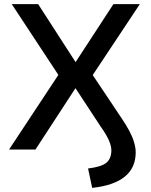

<svg xmlns="http://www.w3.org/2000/svg" viewBox="-20 -725 734 931"><path d="M427 186 407 92Q472 84 496 64Q520 44 520 3Q520 -10 514.5 -27.5Q509 -45 497 -66.5Q485 -88 467 -113L345 -299H347L152 0H24L277 -383L278 -339L37 -705H165L347 -423H346L530 -705H658L415 -339V-383L568 -154Q592 -119 607.5 -89.5Q623 -60 630.5 -34Q638 -8 638 14Q638 89 584.5 132Q531 175 427 186Z"/></svg>

Font: Nunito Sans 7pt SemiBold
Style: Regular
Weight: 600
Designer: Vernon Adams
Foundry: Vernon Adams
Version: Version 3.101;gftools[0.9.27]